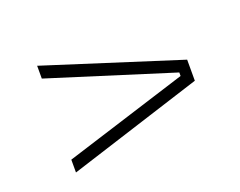

<svg xmlns="http://www.w3.org/2000/svg" viewBox="-62 -569 643 514"><g transform="rotate(-20 259.5 -312.0)"><path d="M430 -317 78.5 -427.5V-464L461.5 -342V-282L78.5 -160V-196.5L430 -307Z"/></g></svg>

Font: Anek Bangla Medium ExtraLight
Style: Regular
Weight: 250
Version: Version 1.003